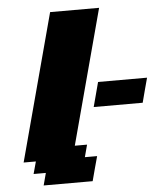

<svg xmlns="http://www.w3.org/2000/svg" viewBox="-58 -925 813 976"><g transform="rotate(-5 348.0 -437.5)"><path d="M125 0H375Q380.4 -21 391.6 -62.5Q402.8 -104 408.7 -125H346.2L362.8 -187.5H300.3L484.4 -875H234.4L33.7 -125H96.2L79.1 -62.5H141.6ZM413.1 -375H663.1Q668.5 -395.5 679.4 -437.3Q690.4 -479 696.3 -500H446.3Q440.9 -479 429.7 -437.3Q418.5 -395.5 413.1 -375Z"/></g></svg>

Font: Faithful 32x
Style: BoldOblique
Weight: 400
Foundry: Faithful Resource Pack
Version: Version 1.0; January 27, 2023